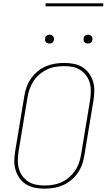

<svg xmlns="http://www.w3.org/2000/svg" viewBox="-20 -1119 640 1147"><path d="M246 8Q216 8 188 2.5Q160 -3 136.5 -17.5Q113 -32 97 -54.5Q81 -77 73 -103.5Q65 -130 65.5 -159.5Q66 -189 71 -218L125 -544Q129 -571 138.5 -598Q148 -625 164.5 -649Q181 -673 204 -692Q227 -711 253.5 -722.5Q280 -734 308 -738.5Q336 -743 363 -743Q393 -743 421 -737.5Q449 -732 472.5 -717.5Q496 -703 512 -680.5Q528 -658 536 -631.5Q544 -605 543.5 -575.5Q543 -546 538 -517L484 -191Q480 -164 470.5 -137Q461 -110 444.5 -86Q428 -62 405 -43Q382 -24 355.5 -12.5Q329 -1 301 3.5Q273 8 246 8ZM247 -11Q271 -11 296.5 -15Q322 -19 346.5 -30Q371 -41 391.5 -58.5Q412 -76 427.5 -98Q443 -120 451.5 -145Q460 -170 464 -194L518 -520Q522 -546 522.5 -572.5Q523 -599 516.5 -623Q510 -647 495.5 -667Q481 -687 460.5 -700.5Q440 -714 415 -719Q390 -724 363 -724Q339 -724 313 -720Q287 -716 263 -705Q239 -694 218 -676.5Q197 -659 182 -637Q167 -615 158 -590Q149 -565 145 -541L91 -215Q87 -189 86.5 -162.5Q86 -136 92.5 -112Q99 -88 113.5 -68Q128 -48 148.5 -34.5Q169 -21 194.5 -16Q220 -11 247 -11ZM505 -859Q499 -859 493.5 -861Q488 -863 484 -867.5Q480 -872 479.5 -878.5Q479 -885 480 -891Q480 -896 482.5 -900Q485 -904 489 -906.5Q493 -909 497 -910.5Q501 -912 506 -912Q512 -912 517.5 -909.5Q523 -907 527 -902.5Q531 -898 532 -891.5Q533 -885 532 -879Q531 -874 528.5 -870Q526 -866 522.5 -863.5Q519 -861 514.5 -860Q510 -859 505 -859ZM275 -859Q269 -859 263.5 -861Q258 -863 254 -867.5Q250 -872 249.5 -878.5Q249 -885 250 -891Q250 -896 252.5 -900Q255 -904 259 -906.5Q263 -909 267 -910.5Q271 -912 276 -912Q282 -912 287.5 -909.5Q293 -907 297 -902.5Q301 -898 302 -891.5Q303 -885 302 -879Q301 -874 298.5 -870Q296 -866 292.5 -863.5Q289 -861 284.5 -860Q280 -859 275 -859ZM597 -1081H252V-1099H597Z"/></svg>

Font: Iosevka Aile Thin Oblique
Style: Regular
Weight: 100
Italic angle: -9°
Designer: Belleve Invis
Foundry: Belleve Invis
Version: Version 31.1.0; ttfautohint (v1.8.4)